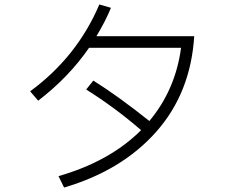

<svg xmlns="http://www.w3.org/2000/svg" viewBox="-20 -819 1040 860"><path d="M850 -657Q834 -403 680 -229Q526 -55 267 21L242 -30Q472 -96 612 -236Q494 -338 366 -418L398 -458Q507 -390 649 -277Q766 -417 791 -605H379Q288 -473 151 -368L115 -410Q325 -564 425 -799L477 -784Q454 -727 412 -657Z"/></svg>

Font: IBM Plex Sans JP Light
Style: Regular
Weight: 300
Designer: Mike Abbink; Paul van der Laan; Pieter van Rosmalen; Wujin Sim; Yejin Wi; Jinhee Kim; Boomi Park; Yona Kim; Kichan Ma
Foundry: Sandoll Inc.
Version: Version 1.002